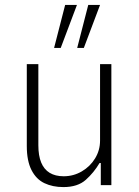

<svg xmlns="http://www.w3.org/2000/svg" viewBox="-20 -753 565 781"><path d="M238 8Q194 8 160.5 -8Q127 -24 108 -61.5Q89 -99 89 -159V-492H136V-162Q136 -120 147.5 -92Q159 -64 182 -50Q205 -36 239 -36Q279 -36 313 -56Q347 -76 367 -109Q387 -142 387 -181V-492H433V0H390V-90H385Q362 -51 329 -21.5Q296 8 238 8ZM294 -558 339 -733H387L321 -558ZM200 -558 245 -733H293L227 -558Z"/></svg>

Font: Nunito Sans 7pt Condensed ExtraLight
Style: Regular
Weight: 250
Width: 3
Designer: Vernon Adams
Foundry: Vernon Adams
Version: Version 3.101;gftools[0.9.27]